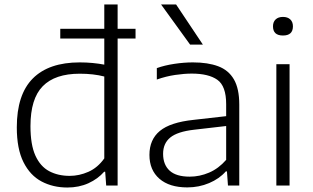

<svg xmlns="http://www.w3.org/2000/svg" viewBox="-20 -828 1399 857"><path d="M280.5 9Q216.5 9 165.5 -18Q114.5 -45 84.8 -104.2Q55 -163.5 55 -259.5Q55 -406 126.5 -477.8Q198 -549.5 336 -549.5Q365.5 -549.5 393.8 -546.8Q422 -544 445.5 -539.5V-808H505V0H454L449.5 -61.5H445Q417 -29.5 374.8 -10.2Q332.5 9 280.5 9ZM291 -43Q333.5 -43 374.8 -61.2Q416 -79.5 445.5 -121V-486.5Q397 -499 336 -499Q225.5 -499 170.8 -443.2Q116 -387.5 116 -265Q116 -182 138 -133.5Q160 -85 199.5 -64Q239 -43 291 -43ZM249 -656V-699.5H585V-656Z M816 8.5Q736 8.5 691.5 -30.2Q647 -69 647 -136.5Q647 -205 693.5 -243.5Q740 -282 844 -293L989.5 -309.5V-363Q989.5 -444 950.2 -471.8Q911 -499.5 836 -499.5Q802.5 -499.5 761.8 -493.5Q721 -487.5 680 -473V-524Q715 -536.5 758.2 -543Q801.5 -549.5 841 -549.5Q908 -549.5 954 -532.2Q1000 -515 1024 -473.8Q1048 -432.5 1048 -361V0H997.5L993 -63H988Q959 -30 913.5 -10.8Q868 8.5 816 8.5ZM708 -141.5Q708 -93 737.2 -66.2Q766.5 -39.5 827 -39.5Q871 -39.5 913.2 -57.5Q955.5 -75.5 989.5 -114.5V-265.5L846.5 -249Q772 -240.5 740 -214.2Q708 -188 708 -141.5ZM828.5 -629 699 -808H766L885.5 -629Z M1213.5 0V-541.5H1272.5V0ZM1243 -669.5Q1198.5 -669.5 1198.5 -710.5Q1198.5 -730 1210.2 -741.2Q1222 -752.5 1243 -752.5Q1264 -752.5 1275.8 -741.2Q1287.5 -730 1287.5 -710.5Q1287.5 -669.5 1243 -669.5Z"/></svg>

Font: Encode Sans Semi Expanded Light
Style: Regular
Weight: 300
Width: 6
Designer: Multiple Designers
Foundry: Impallari Type
Version: Version 3.000; ttfautohint (v1.8.3) -l 8 -r 50 -G 200 -x 14 